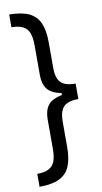

<svg xmlns="http://www.w3.org/2000/svg" viewBox="-102 -783 545 1028"><g transform="rotate(-10 170.5 -268.5)"><path d="M209 -122.1V13.7Q209 79.6 191.7 120.1Q174.3 160.6 134.5 179.9Q94.7 199.2 26.4 199.2V128.9Q65.9 128.9 89.1 116.7Q112.3 104.5 122.1 79.3Q131.8 54.2 131.8 12.7V-149.4Q131.8 -196.3 152.8 -224.6Q173.8 -252.9 229.5 -263.7V-274.4Q173.8 -285.6 152.8 -314Q131.8 -342.3 131.8 -388.7V-551.8Q131.8 -593.3 122.1 -618.4Q112.3 -643.6 89.1 -655.8Q65.9 -668 26.4 -668V-737.3Q94.2 -737.3 134.3 -718Q174.3 -698.7 191.7 -658.4Q209 -618.2 209 -552.7V-416Q209 -377.9 219 -355.2Q229 -332.5 251.5 -322Q273.9 -311.5 312.5 -311.5V-227.5Q273.9 -227.5 251.5 -216.8Q229 -206.1 219 -183.3Q209 -160.6 209 -122.1Z"/></g></svg>

Font: Pretendard
Style: Regular
Weight: 400
Designer: Base glyphs from Inter by Rasmus Andersson; Hangeul glyphs from Noto Sans CJK(Source Han Sans) by Jang Soo-young and Kan
Foundry: Kil Hyung-jin
Version: Version 1.309